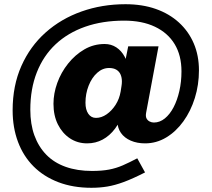

<svg xmlns="http://www.w3.org/2000/svg" viewBox="-20 -730 1005 912"><path d="M40 -206Q40 -323 81.5 -416.5Q123 -510 196.5 -575.5Q270 -641 367.5 -675.5Q465 -710 576 -710Q656 -710 720 -687.5Q784 -665 830 -623Q876 -581 900.5 -523.5Q925 -466 925 -396Q925 -327 905.5 -264.5Q886 -202 851 -153.5Q816 -105 769.5 -77Q723 -49 669 -49Q631 -49 601 -62Q571 -75 554.5 -98.5Q538 -122 538 -153Q538 -169 539.5 -186.5Q541 -204 542 -222L568 -202Q552 -153 526.5 -119Q501 -85 467.5 -67Q434 -49 394 -49Q348 -49 312 -73Q276 -97 255 -139Q234 -181 234 -237Q234 -286 252 -336Q270 -386 303.5 -428Q337 -470 381 -495.5Q425 -521 477 -521Q508 -521 532.5 -505Q557 -489 572.5 -460Q588 -431 591 -393L560 -365L589 -510H733L674 -194Q671 -177 676 -167.5Q681 -158 690.5 -153Q700 -148 711 -148Q739 -148 763 -167.5Q787 -187 804.5 -220.5Q822 -254 832 -298Q842 -342 842 -391Q842 -467 809.5 -520.5Q777 -574 716 -603Q655 -632 570 -632Q467 -632 384.5 -603Q302 -574 244 -519.5Q186 -465 155 -386.5Q124 -308 124 -209Q124 -140 143.5 -86.5Q163 -33 200 5Q237 43 292 62.5Q347 82 417 82Q464 82 498 75.5Q532 69 563 55.5Q594 42 632 22L669 89Q610 119 568 134.5Q526 150 490 156Q454 162 414 162Q327 162 257.5 135.5Q188 109 139.5 60.5Q91 12 65.5 -56Q40 -124 40 -206ZM553 -295Q555 -309 557 -320.5Q559 -332 559 -343Q559 -362 552.5 -376.5Q546 -391 532.5 -399Q519 -407 498 -407Q467 -407 441.5 -384Q416 -361 401 -323Q386 -285 386 -242Q386 -209 399.5 -189.5Q413 -170 436 -170Q462 -170 486.5 -187Q511 -204 529 -232Q547 -260 553 -295Z"/></svg>

Font: Mach
Style: Bold
Weight: 700
Version: Version 1.002